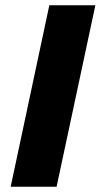

<svg xmlns="http://www.w3.org/2000/svg" viewBox="-20 -708 382 728"><path d="M20.5 0 167 -688H341.6L194.6 0Z"/></svg>

Font: Saira Thin
Style: Italic
Weight: 100
Italic angle: -12°
Designer: Hector Gatti with collaboration of the Omnibus-Type team
Foundry: Omnibus-Type
Version: Version 1.101